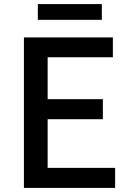

<svg xmlns="http://www.w3.org/2000/svg" viewBox="-20 -919 640 939"><path d="M97 0H543V-98H213V-336H483V-434H213V-639H532V-736H97ZM165 -822H478V-899H165Z"/></svg>

Font: Noto Sans Japanese Medium
Style: Regular
Weight: 500
Designer: Ryoko NISHIZUKA (kana & ideographs); Paul D. Hunt (Latin, Greek & Cyrillic); Wenlong ZHANG (bopomofo); Sandoll Communica
Foundry: Adobe Systems Incorporated
Version: Version 1.000;PS 1;hotconv 1.0.78;makeotf.lib2.5.61930